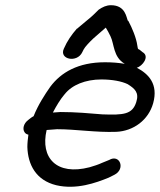

<svg xmlns="http://www.w3.org/2000/svg" viewBox="-20 -714 614 737"><path d="M296 -514 301 -524C306 -534 324 -553 339 -567C354 -580 369 -593 386 -608C392 -598 398 -588 404 -575C419 -545 414 -495 459 -469C435 -473 410 -475 383 -475C280 -475 214 -436 173 -381C152 -351 126 -311 109 -268C101 -264 94 -258 89 -254C70 -240 66 -219 74 -207C77 -202 81 -199 89 -197C87 -182 85 -165 85 -150C87 -82 118 -22 196 -3C273 15 348 -12 397 -32L419 -43C463 -65 440 -124 399 -100L372 -89C357 -82 341 -77 324 -72C197 -39 134 -108 159 -215C169 -216 182 -217 199 -218C273 -218 347 -205 427 -208C492 -211 550 -253 568 -318C588 -391 551 -430 505 -454C527 -460 556 -498 527 -514C524 -517 519 -520 516 -523C508 -527 510 -524 507 -540C503 -569 487 -607 473 -633V-634H471C465 -645 463 -694 406 -694C388 -694 374 -687 359 -677C344 -662 332 -650 313 -635L276 -604H275C255 -581 238 -557 225 -527C206 -486 276 -471 296 -514ZM227 -351 228 -352C256 -388 308 -409 369 -409C411 -409 447 -402 470 -391C497 -374 515 -359 503 -322C488 -275 455 -272 373 -275C326 -279 269 -284 213 -284H212C201 -283 193 -283 183 -282C196 -307 211 -332 227 -351Z"/></svg>

Font: Stray Cat
Style: ExBdExtObl
Weight: 800
Version: Version 1.0